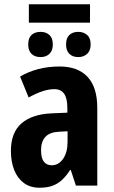

<svg xmlns="http://www.w3.org/2000/svg" viewBox="-20 -868 531 898"><path d="M401 -848V-762H115V-848ZM170 -719Q195 -719 211 -704.5Q227 -690 227 -660Q227 -631 211 -616Q195 -601 170 -601Q143 -601 127.5 -616Q112 -631 112 -660Q112 -690 127.5 -704.5Q143 -719 170 -719ZM346 -719Q371 -719 387.5 -704.5Q404 -690 404 -660Q404 -631 387.5 -616Q371 -601 346 -601Q320 -601 304.5 -616Q289 -631 289 -660Q289 -690 304.5 -704.5Q320 -719 346 -719ZM259 -557Q344 -557 389.5 -508.5Q435 -460 435 -363V0H335L311 -73H308Q290 -45 270 -26.5Q250 -8 225 1Q200 10 165 10Q121 10 91 -12.5Q61 -35 46 -74Q31 -113 31 -162Q31 -248 80.5 -291Q130 -334 223 -338L295 -341V-363Q295 -408 280 -429.5Q265 -451 234 -451Q208 -451 178 -441Q148 -431 114 -412L74 -510Q113 -533 159.5 -545Q206 -557 259 -557ZM257 -252Q213 -250 192.5 -228Q172 -206 172 -166Q172 -129 185 -112Q198 -95 222 -95Q254 -95 275 -125Q296 -155 296 -205V-254Z"/></svg>

Font: Noto Sans Display Condensed
Style: Bold
Weight: 700
Width: 3
Designer: Monotype Design Team
Foundry: Monotype Imaging Inc.
Version: Version 2.003